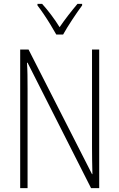

<svg xmlns="http://www.w3.org/2000/svg" viewBox="-20 -969 615 989"><path d="M491 0H449L122 -646H119Q121 -616 121.5 -584.5Q122 -553 122 -512V0H84V-714H127L454 -72H456Q455 -108 454.5 -146Q454 -184 454 -211V-714H491ZM270 -791Q257 -814 240 -842Q223 -870 205 -896.5Q187 -923 173 -941V-949H197Q219 -925 243.5 -892.5Q268 -860 287 -829Q309 -861 331 -889.5Q353 -918 379 -949H403V-941Q380 -910 352 -867.5Q324 -825 305 -791Z"/></svg>

Font: Noto Sans Telugu Condensed ExtraLight
Style: Regular
Weight: 200
Width: 3
Designer: Jelle Bosma - Monotype Design Team
Foundry: Monotype Imaging Inc.
Version: Version 2.005; ttfautohint (v1.8.4.7-5d5b)